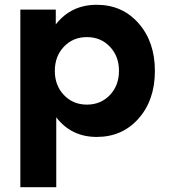

<svg xmlns="http://www.w3.org/2000/svg" viewBox="-20 -552 709 802"><path d="M215 -62V230H65V-512H213V-450Q277 -532 384 -532Q491 -532 559 -454.5Q627 -377 627 -256Q627 -134 559 -57Q491 20 384 20Q278 20 215 -62ZM477 -256Q477 -317 439 -357Q401 -397 343 -397Q285 -397 247 -357Q209 -317 209 -256Q209 -195 247 -155Q285 -115 343 -115Q401 -115 439 -155Q477 -195 477 -256Z"/></svg>

Font: Metropolitano
Style: Bold
Weight: 700
Designer: Fonts by Alex Slobzheninov & Chris M. Simpson / Changes by Cristiano Sobral
Foundry: Fonts by Alex Slobzheninov & Chris M. Simpson / Changes by Cristiano Sobral
Version: Version 1.00;August 30, 2020;FontCreator 13.0.0.2681 64-bit